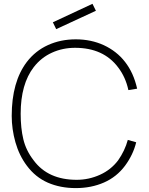

<svg xmlns="http://www.w3.org/2000/svg" viewBox="-20 -972 782 1008"><path d="M275 -819 257.5 -855 465.5 -952 483.5 -915.5ZM695 -225Q679 -159.5 636.5 -102Q592.5 -43 525.8 -13.8Q459 15.5 378 15.5Q296.5 15.5 231.2 -13Q166 -41.5 121 -102Q81 -155 61 -225Q41.5 -294.5 41.5 -363.5Q41.5 -542.5 121 -647Q166 -705.5 232.2 -735.5Q298.5 -765.5 378 -765.5Q417.5 -765.5 454.8 -757.8Q492 -750 525 -734.8Q558 -719.5 586.2 -697.5Q614.5 -675.5 636.5 -647Q659 -618 674.8 -583.2Q690.5 -548.5 700 -506.5L654 -499Q639.5 -567 600 -618.5Q523 -721 374 -721Q309 -721 252.8 -695.5Q196.5 -670 157.5 -620Q88.5 -530.5 88.5 -375Q88.5 -299 102.5 -241Q109.5 -211.5 123 -183.8Q136.5 -156 157.5 -129Q233 -28 382.5 -28Q446.5 -28 505 -54.5Q562.5 -80.5 600 -130Q635.5 -180.5 651 -237.5Z"/></svg>

Font: Russisch Sans ExtraLight
Style: Regular
Weight: 200
Width: 4
Designer: Michael Sharanda (font) & Cristiano Sobral (main changes)
Foundry: Michael Sharanda
Version: Version 2.00;September 8, 2020;FontCreator 13.0.0.2681 64-bi